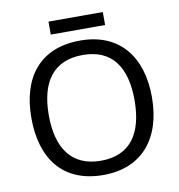

<svg xmlns="http://www.w3.org/2000/svg" viewBox="-92 -939 966 1034"><g transform="rotate(-10 390.5 -422.5)"><path d="M539 -855H242V-784H539ZM720 -358C720 -580 606 -725 392 -725C168 -725 61 -578 61 -359C61 -138 168 10 391 10C606 10 720 -137 720 -358ZM156 -358C156 -538 230 -646 392 -646C553 -646 625 -538 625 -358C625 -178 553 -68 391 -68C230 -68 156 -178 156 -358Z"/></g></svg>

Font: Noto Sans Buginese
Style: Regular
Weight: 400
Designer: Monotype Design Team
Foundry: Monotype Imaging Inc.
Version: Version 2.002